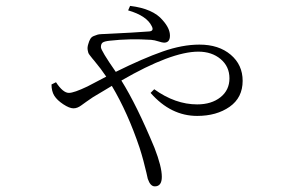

<svg xmlns="http://www.w3.org/2000/svg" viewBox="-20 -582 1040 668"><path d="M425.8 -545.9 432.6 -561.5Q512.7 -551.8 545.9 -511.7Q571.3 -483.4 571.3 -458Q571.3 -433.6 550.8 -433.6Q544.9 -433.6 531.2 -438Q517.6 -442.4 505.9 -443.4Q430.7 -448.2 362.3 -440.4Q343.8 -438.5 337.4 -434.1Q331.1 -429.7 331.1 -418Q331.1 -406.2 382.8 -332Q477.5 -378.9 545.9 -402.8Q614.3 -426.8 673.8 -426.8Q741.2 -426.8 782.7 -391.6Q824.2 -356.4 824.2 -300.8Q824.2 -242.2 778.8 -210.4Q733.4 -178.7 666 -178.7Q574.2 -178.7 503.9 -258.8L516.6 -271.5Q589.8 -218.8 666 -218.8Q715.8 -218.8 747.1 -243.7Q778.3 -268.6 778.3 -309.6Q778.3 -350.6 747.6 -376.5Q716.8 -402.3 669.9 -402.3Q576.2 -402.3 402.3 -301.8Q456.1 -215.8 517.6 -67.4Q543 -2 543 33.2Q543 66.4 518.6 66.4Q502.9 66.4 494.1 40Q493.2 36.1 489.3 18.6Q485.4 1 479 -22.5Q472.7 -45.9 465.8 -67.4Q424.8 -189.5 369.1 -283.2Q363.3 -279.3 339.8 -265.6Q316.4 -252 303.7 -244.1Q292 -236.3 280.3 -228Q268.6 -219.7 262.7 -215.3Q256.8 -210.9 250 -208Q243.2 -205.1 235.4 -205.1Q221.7 -205.1 200.2 -219.2Q178.7 -233.4 168.9 -249Q159.2 -264.6 159.2 -288.1L174.8 -295.9Q199.2 -258.8 219.7 -258.8Q237.3 -258.8 284.2 -281.2L349.6 -315.4Q332 -341.8 307.6 -371.1Q305.7 -373 301.8 -377.9Q297.9 -382.8 296.4 -384.8Q294.9 -386.7 291.5 -391.1Q288.1 -395.5 287.1 -398.9Q286.1 -402.3 285.2 -407.2Q284.2 -412.1 284.7 -417.5Q285.2 -422.9 287.1 -428.7Q290 -439.5 294.4 -446.8Q298.8 -454.1 307.1 -457Q315.4 -460 319.3 -461.4Q323.2 -462.9 335 -463.4Q346.7 -463.9 347.7 -463.9Q451.2 -468.8 500 -472.7Q516.6 -474.6 507.8 -491.2Q490.2 -527.3 425.8 -545.9Z"/></svg>

Font: GenYoMin TW TTF ExtraLight
Style: Regular
Weight: 250
Version: Version 1.300